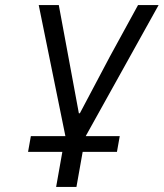

<svg xmlns="http://www.w3.org/2000/svg" viewBox="-20 -536 644 756"><path d="M90.5 62 101.5 0H237.5L132.5 -516H211.5L249 -314L290.5 -90H294.5L413 -314L523.5 -516H604.5L317.5 0H451.5L440.5 62H305.5L281 200H201L225.5 62Z"/></svg>

Font: JuliaMono Medium
Style: Italic
Weight: 500
Italic angle: -9°
Monospace: yes
Designer: cormullion
Foundry: corm
Version: Version 0.054; ttfautohint (v1.8.4)